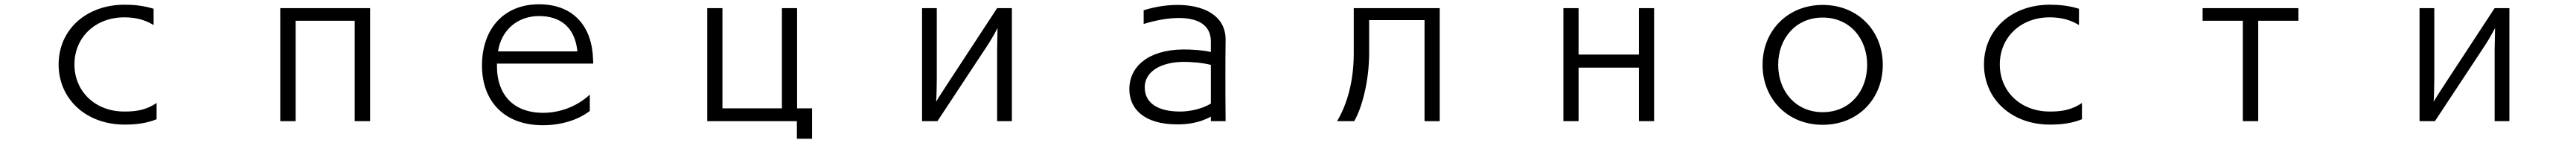

<svg xmlns="http://www.w3.org/2000/svg" viewBox="-20 -536 12040 668"><path d="M712 -55C659 -19 609 -15 561 -15C426 -15 328 -108 328 -235C328 -362 426 -455 561 -455C600 -455 650 -449 698 -419V-495C651 -510 604 -514 562 -514C383 -514 254 -397 254 -235C254 -73 383 46 562 46C612 46 663 41 712 21Z M1710 30V-498H1290V30H1362V-439H1638V30Z M2737 -94C2673 -35 2592 -9 2519 -9C2378 -9 2303 -96 2303 -226V-239H2753C2753 -244 2753 -256 2752 -261C2748 -407 2665 -516 2500 -516C2332 -516 2233 -398 2233 -230C2233 -69 2331 49 2518 49C2614 49 2692 18 2737 -18ZM2308 -296C2324 -399 2402 -461 2500 -461C2601 -461 2668 -407 2679 -296Z M3776 112V-30H3706V-498H3635V-30H3357V-498H3286V30H3705V112Z M4710 30V-498H4641L4414 -152C4399 -128 4374 -92 4356 -61C4358 -87 4359 -150 4359 -170V-498H4290V30H4362L4590 -315C4607 -340 4625 -371 4643 -405L4641 -304V30Z M5709 30C5708 -47 5708 -118 5708 -189C5708 -241 5708 -294 5709 -350V-351C5709 -465 5605 -513 5484 -513C5432 -513 5377 -504 5326 -488V-424C5384 -442 5441 -452 5491 -452C5577 -452 5640 -421 5640 -343V-293C5603 -302 5547 -305 5511 -305C5341 -303 5259 -220 5259 -120C5259 -29 5326 45 5483 45C5526 45 5583 40 5640 9V30ZM5640 -52C5582 -18 5518 -15 5496 -15C5392 -15 5331 -55 5331 -128C5331 -201 5405 -246 5512 -247C5543 -247 5597 -244 5640 -233Z M6710 30V-498H6308V-285C6308 -159 6278 -50 6230 30H6310C6347 -32 6380 -160 6380 -287V-442H6639V30Z M7712 30V-498H7641V-281H7359V-498H7288V30H7359V-220H7641V30Z M8781 -233C8781 -393 8664 -513 8500 -513C8337 -513 8219 -393 8219 -233C8219 -73 8337 47 8500 47C8664 47 8781 -73 8781 -233ZM8500 -12C8374 -12 8292 -110 8292 -233C8292 -356 8374 -454 8500 -454C8627 -454 8708 -356 8708 -233C8708 -110 8627 -12 8500 -12Z M9712 -55C9659 -19 9609 -15 9561 -15C9426 -15 9328 -108 9328 -235C9328 -362 9426 -455 9561 -455C9600 -455 9650 -449 9698 -419V-495C9651 -510 9604 -514 9562 -514C9383 -514 9254 -397 9254 -235C9254 -73 9383 46 9562 46C9612 46 9663 41 9712 21Z M10536 30V-439H10724V-498H10276V-439H10464V30Z M11710 30V-498H11641L11414 -152C11399 -128 11374 -92 11356 -61C11358 -87 11359 -150 11359 -170V-498H11290V30H11362L11590 -315C11607 -340 11625 -371 11643 -405L11641 -304V30Z"/></svg>

Font: LINE Seed JP_OTF Regular
Style: Regular
Weight: 400
Designer: LY Corporation & Fontrix & Fontworks
Version: Version 1.002